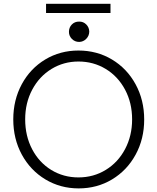

<svg xmlns="http://www.w3.org/2000/svg" viewBox="-20 -997 839 1024"><path d="M50.8 -360.4Q50.8 -463.9 96.2 -547.9Q141.6 -631.8 221.2 -679.7Q300.8 -727.5 398.4 -727.5Q497.1 -727.5 577.1 -679.7Q657.2 -631.8 703.1 -547.6Q749 -463.4 749 -359.4Q749 -255.9 703.1 -171.9Q657.2 -87.9 577.4 -40Q497.6 7.8 399.4 7.8Q301.8 7.8 221.9 -40.3Q142.1 -88.4 96.4 -172.4Q50.8 -256.3 50.8 -360.4ZM684.6 -360.4Q684.6 -448.2 647 -518.8Q609.4 -589.4 543.9 -629.2Q478.5 -668.9 398.4 -668.9Q319.8 -668.9 254.6 -629.2Q189.5 -589.4 151.9 -518.8Q114.3 -448.2 114.3 -360.4Q114.3 -272 151.4 -201.2Q188.5 -130.4 253.4 -90.6Q318.4 -50.8 398.4 -50.8Q479 -50.8 544.4 -91.1Q609.9 -131.3 647.2 -202.1Q684.6 -272.9 684.6 -360.4ZM347.7 -827.1Q347.7 -850.6 363.3 -866.5Q378.9 -882.3 402.3 -881.8Q424.3 -882.3 439.9 -866.7Q455.6 -851.1 456.1 -828.1Q455.6 -805.7 439.9 -789.8Q424.3 -773.9 402.3 -773.4Q379.4 -773.4 363.5 -789.3Q347.7 -805.2 347.7 -827.1ZM225.6 -976.6H569.3V-927.7H225.6Z"/></svg>

Font: Reddit Sans Fudge Light
Style: Regular
Weight: 300
Designer: Stephen Hutchings
Foundry: Reddit
Version: Version 1.013